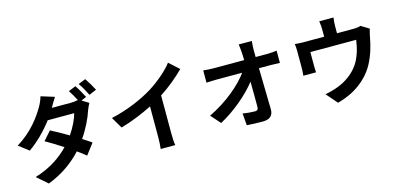

<svg xmlns="http://www.w3.org/2000/svg" viewBox="-80 -1392 4160 2008"><g transform="rotate(-15 2000.0 -388.0)"><path d="M858 -684C839 -721 804 -785 779 -821L700 -789C722 -757 747 -712 766 -675C743 -669 714 -666 687 -666H482L483 -667C495 -689 520 -734 544 -769L399 -814C390 -780 369 -733 354 -709C304 -623 211 -485 36 -377L144 -294C244 -363 337 -459 407 -552H694C679 -492 639 -410 590 -339C523 -379 455 -417 402 -444L318 -349C369 -320 437 -279 504 -235C422 -150 309 -65 132 -11L248 90C410 28 527 -62 617 -159C653 -133 686 -109 710 -88L800 -206C775 -224 741 -246 704 -270C770 -365 817 -466 842 -543C851 -568 864 -595 875 -615L802 -660ZM818 -834C846 -796 878 -738 898 -696L978 -730C960 -766 923 -829 897 -866Z M1620 -496C1719 -560 1809 -635 1885 -711L1778 -808C1722 -734 1618 -645 1517 -582C1405 -513 1237 -439 1062 -401L1134 -279C1250 -311 1375 -363 1478 -415V-87C1478 -43 1475 20 1471 44H1629C1622 19 1620 -43 1620 -87Z M2679 -628 2678 -700C2678 -731 2680 -770 2684 -801H2542C2547 -766 2550 -729 2552 -700C2553 -678 2554 -654 2555 -628H2224C2190 -628 2142 -631 2113 -635V-502C2148 -504 2191 -506 2227 -506H2500C2419 -392 2254 -251 2060 -159L2152 -55C2310 -139 2472 -278 2560 -393C2562 -290 2562 -190 2562 -123C2562 -94 2552 -81 2527 -81C2493 -81 2439 -85 2394 -93L2405 37C2462 41 2518 43 2579 43C2655 43 2692 6 2691 -58C2689 -193 2685 -360 2682 -506H2811C2838 -506 2876 -504 2908 -503V-636C2884 -632 2837 -628 2804 -628Z M3822 -659C3805 -653 3781 -648 3739 -648H3565V-725C3565 -753 3567 -774 3572 -817H3418C3425 -774 3426 -753 3426 -725V-648H3212C3174 -648 3145 -649 3110 -653C3114 -629 3115 -589 3115 -567V-394C3115 -367 3113 -335 3110 -310H3248C3246 -330 3245 -361 3245 -384V-530H3741C3729 -441 3703 -346 3652 -273C3596 -192 3508 -133 3425 -102C3384 -86 3329 -71 3284 -63L3388 57C3566 11 3716 -95 3796 -243C3845 -334 3872 -430 3889 -526C3893 -546 3901 -584 3909 -606Z"/></g></svg>

Font: Noto Sans CJK KR Bold
Style: Regular
Weight: 700
Designer: Ryoko NISHIZUKA (kana & ideographs); Paul D. Hunt (Latin, Greek & Cyrillic); Wenlong ZHANG (bopomofo); Sandoll Communica
Foundry: Adobe Systems Incorporated
Version: Version 1.004;PS 1.004;hotconv 1.0.82;makeotf.lib2.5.63406